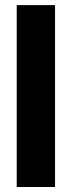

<svg xmlns="http://www.w3.org/2000/svg" viewBox="-20 -748 287 768"><path d="M46.9 -727.5H200.2V0H46.9Z"/></svg>

Font: Inter Tight Stencil
Style: Bold
Weight: 700
Designer: Rasmus Andersson
Foundry: rsms
Version: Version 3.004;Glyphs 3.1.2 (3151)